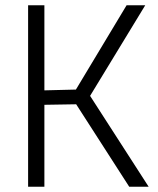

<svg xmlns="http://www.w3.org/2000/svg" viewBox="-20 -711 603 731"><path d="M546 0 323 -346 533 -691H462L269 -370L149 -367V-691H87V0H149V-312L270 -314L472 0Z"/></svg>

Font: RazerF5 Light
Style: Regular
Weight: 300
Foundry: Razer Inc.
Version: Version 2